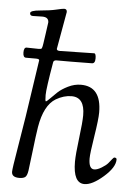

<svg xmlns="http://www.w3.org/2000/svg" viewBox="-53 -788 592 833"><g transform="rotate(5 242.5 -372.0)"><path d="M333 -522 242 -521H180Q166 -521 165 -511Q145 -395 145 -367.5Q145 -340 148.5 -340Q152 -340 165 -353.5Q178 -367 194.5 -382.5Q211 -398 238.5 -411.5Q266 -425 294 -425Q383 -425 383 -312Q383 -282 371 -207Q359 -132 359 -110Q359 -64 383 -64Q396 -64 415 -75.5Q434 -87 442.5 -97.5Q451 -108 457 -115.5Q463 -123 466 -123Q476 -123 476 -115Q476 -81 428 -39Q380 3 346 3Q297 3 297 -90Q297 -121 306 -192.5Q315 -264 315 -294Q315 -372 258 -372Q224 -372 190 -352Q140 -322 124 -226Q118 -189 110.5 -123Q103 -57 99.5 -34Q96 -11 87.5 -5Q79 1 62 1Q29 1 29 -23Q29 -37 43.5 -122.5Q58 -208 67 -267L104 -515Q104 -521 89 -521H46Q33 -521 33 -543Q33 -565 45 -565L97 -564Q109 -564 111 -568Q114 -575 116 -590.5Q118 -606 122 -632Q129 -678 129 -682Q129 -705 101 -705L60 -704Q47 -704 47 -715.5Q47 -727 89.5 -730.5Q132 -734 159 -740.5Q186 -747 193 -747Q205 -747 205 -734L176 -571Q176 -563 190 -563L339 -566Q347 -566 347 -544Q347 -522 333 -522Z"/></g></svg>

Font: Sorts Mill Goudy
Style: Italic
Weight: 400
Italic angle: -7.40001°
Version: Version 003.101